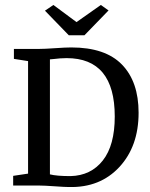

<svg xmlns="http://www.w3.org/2000/svg" viewBox="-20 -747 603 773"><path d="M257 -605 161 -704 195 -727 288 -658 386 -727 417 -705 320 -605ZM33 0V-39L93 -48V-501L36 -510V-550H136Q159 -550 201.5 -553Q244 -556 267 -556Q404 -556 471 -487Q538 -418 538 -293Q538 -158 460.5 -74.5Q383 9 258 6Q242 6 200 3Q158 0 138 0ZM181 -508V-45Q208 -38 264 -38Q346 -40 394 -101Q442 -162 442 -278Q442 -513 248 -513Q235 -513 222 -512Q209 -511 197.5 -509.5Q186 -508 181 -508Z"/></svg>

Font: Aikya Medium
Style: Regular
Weight: 500
Designer: Neelakash Kshetrimayum (Latin subset based on Merriweather by Eben Sorkin)
Foundry: Brand New Type
Version: Version 1.00 b005